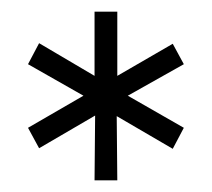

<svg xmlns="http://www.w3.org/2000/svg" viewBox="-20 -742 363 329"><path d="M142 -722H181V-612L276 -667L295 -632L199 -578L295 -523L276 -487L180 -543L181 -433H142L143 -544L47 -488L28 -523L123 -578L28 -632L47 -668L142 -612Z"/></svg>

Font: TypoPRO Montserrat Alternates
Style: Regular
Weight: 300
Designer: Julieta Ulanovsky
Foundry: Julieta Ulanovsky
Version: Version 6.001